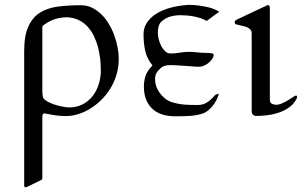

<svg xmlns="http://www.w3.org/2000/svg" viewBox="-20 -474 1287 806"><path d="M81.5 -259.3Q81.5 -324.2 98.9 -362.5Q116.2 -400.9 147.5 -420.7Q178.7 -440.4 222.7 -446.3Q266.6 -452.1 319.3 -452.1Q344.7 -452.1 366.2 -441.7Q387.7 -431.2 405.5 -413.8Q423.3 -396.5 437 -373.5Q450.7 -350.6 459.7 -325.7Q468.8 -300.8 473.6 -275.4Q478.5 -250 478.5 -228Q478.5 -192.9 469.2 -161.1Q460 -129.4 442.9 -101.8Q425.8 -74.2 401.9 -51.3Q377.9 -28.3 348.1 -11.7Q327.6 -0.5 304.2 6.3Q280.8 13.2 256.3 13.2Q234.4 13.2 213.6 10.3Q192.9 7.3 168 2Q159.7 2 158.9 7.6Q158.2 13.2 157.7 20V275.4Q157.7 278.3 155.3 280Q152.8 281.7 149.9 283.2L89.4 312.5Q81.5 312.5 81.5 304.7ZM262.2 -401.4Q235.8 -401.4 211.7 -394Q187.5 -386.7 165 -370.1Q164.1 -369.6 162.8 -368.4Q161.6 -367.2 160.6 -366.2L157.7 -363.3V-88.9Q157.7 -87.4 158.2 -80.8Q158.7 -74.2 159.7 -68.8Q160.6 -62 167.7 -55.9Q174.8 -49.8 185.1 -44.7Q195.3 -39.6 207.8 -35.4Q220.2 -31.2 231.9 -28.6Q243.7 -25.9 253.7 -24.4Q263.7 -22.9 269.5 -22.9Q301.8 -22.9 326.7 -35.9Q351.6 -48.8 368.7 -70.6Q385.7 -92.3 394.5 -120.1Q403.3 -147.9 403.3 -177.7Q403.3 -200.7 400.6 -225.8Q397.9 -251 391.6 -275.4Q385.3 -299.8 374.5 -322Q363.8 -344.2 348.1 -361.6Q332.5 -378.9 311.3 -389.4Q290 -399.9 262.2 -401.4Z M771.5 -453.6Q791.5 -453.6 811 -451.2Q830.6 -448.7 849.1 -444.8Q864.3 -441.4 876.2 -436.8Q888.2 -432.1 900.4 -424.8L847.7 -386.2Q836.4 -392.6 823 -397.2Q809.6 -401.9 794.9 -404.8Q780.3 -407.7 765.6 -408.9Q751 -410.2 737.8 -410.2Q716.3 -410.2 696.8 -405Q677.2 -399.9 659.7 -385.3Q650.4 -377.4 646.5 -365.2Q642.6 -353 642.6 -338.9Q642.6 -323.2 646.7 -307.4Q650.9 -291.5 658 -278.8Q665 -266.1 674.6 -257.8Q684.1 -249.5 695.3 -249.5Q715.3 -249.5 734.1 -252.9Q752.9 -256.3 773.4 -256.3Q791 -256.3 808.3 -254.2Q825.7 -252 844.2 -252Q849.6 -252 855.5 -251.7Q861.3 -251.5 866 -250.7Q870.6 -250 873.8 -248.5Q877 -247.1 877 -245.1Q877 -235.8 870.8 -226.6Q864.7 -217.3 855.5 -210Q846.2 -202.6 835.9 -198.2Q825.7 -193.8 816.9 -193.8Q808.1 -193.8 799.3 -194.3Q790.5 -194.8 781.7 -195.8Q767.1 -196.8 755.9 -197.5Q744.6 -198.2 734.6 -199Q724.6 -199.7 714.8 -200.2Q705.1 -200.7 693.4 -200.7Q682.1 -200.7 671.9 -197.8Q661.6 -194.8 651.9 -185.5Q642.6 -177.2 636.7 -167.5Q630.9 -157.7 630.9 -141.1Q630.9 -119.1 641.8 -98.1Q652.8 -77.1 673.3 -60.1Q685.1 -50.3 701.9 -44.9Q718.8 -39.6 737.3 -36.9Q755.9 -34.2 774.9 -33.7Q793.9 -33.2 810.1 -33.2Q831.5 -33.2 848.4 -43.7Q865.2 -54.2 882.8 -74.7Q885.3 -77.1 890.6 -78.4Q896 -79.6 898.4 -82Q897.9 -76.2 893.1 -64Q888.2 -51.8 879.2 -38.1Q870.1 -24.4 856.4 -12.5Q842.8 -0.5 824.7 4.4Q798.8 11.7 771.2 12.9Q743.7 14.2 716.3 14.2Q651.4 14.2 617.7 -19Q584 -52.2 584 -110.8Q584 -131.8 590.3 -153.6Q596.7 -175.3 620.1 -199.2Q596.7 -228.5 589.6 -260.3Q582.5 -292 582.5 -330.1Q582.5 -356 595.7 -377.2Q608.9 -398.4 633.3 -414.6Q657.7 -430.7 692.6 -440.7Q727.5 -450.7 771.5 -453.6Z M1223.1 -55.7Q1210.4 -33.7 1189.7 -20.3Q1168.9 -6.8 1145.3 0.5Q1121.6 7.8 1097.4 10.3Q1073.2 12.7 1053.7 12.7Q1048.8 12.7 1042.7 8.3Q1036.6 3.9 1036.6 -7.3V-332.5Q1036.6 -344.2 1030.3 -350.8Q1023.9 -357.4 1014.2 -360.8Q1004.4 -364.3 993.2 -366.5Q981.9 -368.7 971.7 -371.6Q968.8 -372.6 967 -374.3Q965.3 -376 965.3 -381.3Q965.3 -383.8 966.8 -386.2Q968.3 -388.7 972.7 -391.1L1097.2 -449.7Q1099.1 -450.7 1101.3 -451.7Q1103.5 -452.6 1104.5 -452.6Q1112.8 -452.6 1112.8 -440.9V-54.7Q1112.8 -43 1121.1 -38.6Q1129.4 -34.2 1138.7 -34.2Q1150.9 -34.2 1164.3 -40.3Q1177.7 -46.4 1189.7 -53.5Q1201.7 -60.5 1210.4 -66.7Q1219.2 -72.8 1222.2 -72.8Q1226.1 -72.8 1226.6 -70.3Q1227.1 -67.9 1227.1 -66.4Q1227.1 -64.9 1226.3 -62.3Q1225.6 -59.6 1223.1 -55.7Z"/></svg>

Font: Cardo
Style: Bold
Weight: 700
Designer: David J. Perry
Foundry: David J. Perry
Version: Version 1.0011